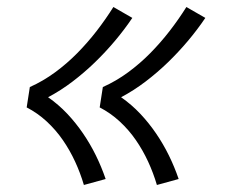

<svg xmlns="http://www.w3.org/2000/svg" viewBox="-20 -617 640 547"><path d="M427 -90Q417 -124 402 -156.5Q387 -189 367 -218Q347 -247 321 -271Q295 -295 264 -311L273 -369Q311 -386 345 -411Q379 -436 408.5 -466Q438 -496 463.5 -529Q489 -562 511 -597L565 -566Q542 -532 515 -500Q488 -468 458 -439Q428 -410 394.5 -384.5Q361 -359 325 -340Q355 -319 379.5 -293Q404 -267 424.5 -237Q445 -207 461 -174.5Q477 -142 489 -107ZM219 -90Q209 -124 194 -156.5Q179 -189 159 -218Q139 -247 113 -271Q87 -295 56 -311L65 -369Q103 -386 137 -411Q171 -436 200.5 -466Q230 -496 255.5 -529Q281 -562 303 -597L357 -566Q334 -532 307 -500Q280 -468 250 -439Q220 -410 186.5 -384.5Q153 -359 117 -340Q147 -319 171.5 -293Q196 -267 216.5 -237Q237 -207 253 -174.5Q269 -142 281 -107Z"/></svg>

Font: Iosevka SS04 Lt Ex Obl
Style: Regular
Weight: 300
Width: 7
Italic angle: -9°
Monospace: yes
Designer: Belleve Invis
Foundry: Belleve Invis
Version: Version 19.0.0; ttfautohint (v1.8.4)